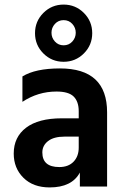

<svg xmlns="http://www.w3.org/2000/svg" viewBox="-20 -815 547 839"><path d="M296 -710.5Q281 -727 258 -727Q235 -727 220 -710.5Q205 -694 205 -672Q205 -650 220 -633.5Q235 -617 258 -617Q281 -617 296 -633.5Q311 -650 311 -672Q311 -694 296 -710.5ZM346.5 -581.5Q310 -545 258 -545Q206 -545 169.5 -581.5Q133 -618 133 -670Q133 -722 169.5 -758.5Q206 -795 258 -795Q310 -795 346.5 -758.5Q383 -722 383 -670Q383 -618 346.5 -581.5ZM324 -218H262Q215 -218 190 -198.5Q165 -179 165 -149Q165 -85 239 -85Q279 -85 301.5 -108.5Q324 -132 324 -170ZM78 -370V-481Q135 -516 242 -516Q448 -516 448 -324V0H329V-61Q294 4 197 4Q125 4 82.5 -38Q40 -80 40 -144Q40 -216 94 -257Q148 -298 250 -298H324V-329Q324 -371 302 -393Q280 -415 227 -415Q146 -415 78 -370Z"/></svg>

Font: Hind SemiBold
Style: Regular
Weight: 600
Designer: Manushi Parikh, Satya Rajpurohit
Foundry: Indian Type Foundry
Version: Version 2.001;PS 1.0;hotconv 1.0.79;makeotf.lib2.5.61930; tt